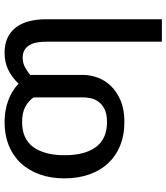

<svg xmlns="http://www.w3.org/2000/svg" viewBox="36 -592 726 838"><g transform="rotate(-90 399.0 -173.0)"><path d="M393 -389Q379 -410.5 353 -425Q327 -439.5 285 -439.5Q212 -439.5 176.2 -390.8Q140.5 -342 140.5 -254Q140.5 -166 176.2 -117.5Q212 -69 285 -69Q321 -69 342.2 -80Q363.5 -91 374.8 -107.2Q386 -123.5 389.5 -141.2Q393 -159 393 -172.5ZM491 -173Q491 -143 479.8 -111.2Q468.5 -79.5 444 -53.2Q419.5 -27 380.2 -10Q341 7 285 7Q228.5 7 183.2 -11.2Q138 -29.5 106 -63.5Q74 -97.5 56.8 -146Q39.5 -194.5 39.5 -254.5Q39.5 -314.5 56.8 -362.8Q74 -411 106 -445.2Q138 -479.5 183.2 -497.8Q228.5 -516 285 -516Q335.5 -516 378.2 -500.5Q421 -485 453 -455Q481 -484.5 513.5 -500.2Q546 -516 587.5 -516Q625 -516 652.5 -503.2Q680 -490.5 698.2 -466.8Q716.5 -443 725.2 -409.5Q734 -376 734 -334.5V170.5H636V-334.5Q636 -355 632.8 -373.8Q629.5 -392.5 621.5 -406.5Q613.5 -420.5 600 -428.8Q586.5 -437 566 -437Q545 -437 526.5 -427.8Q508 -418.5 491 -404Z"/></g></svg>

Font: Lato 2
Style: Regular
Weight: 500
Designer: Lukasz Dziedzic with Adam Twardoch and Botio Nikoltchev
Foundry: tyPoland Lukasz Dziedzic
Version: Version 2.015; 2015-08-06; http://www.latofonts.com/